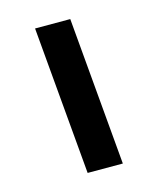

<svg xmlns="http://www.w3.org/2000/svg" viewBox="-145 -859 792 963"><g transform="rotate(-20 251.0 -377.5)"><path d="M160 0V-771L342 -755V16Z"/></g></svg>

Font: Palanquin Dark
Style: Bold
Weight: 700
Designer: Pria Ravichandran
Version: Version 1.000